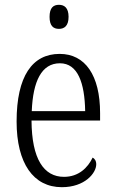

<svg xmlns="http://www.w3.org/2000/svg" viewBox="-20 -768 479 798"><path d="M225 -648C247 -648 265 -660 265 -698C265 -736 247 -748 225 -748C202 -748 186 -736 186 -698C186 -660 202 -648 225 -648ZM237 10C333 10 380 -49 380 -85C380 -100 373 -109 365 -113C345 -71 307 -33 246 -33C162 -33 112 -107 111 -267H396V-298C396 -455 334 -544 228 -544C114 -544 49 -451 49 -263C49 -89 119 10 237 10ZM334 -306H112C117 -431 153 -505 229 -505C303 -505 332 -424 334 -306Z"/></svg>

Font: Noto Serif Devanagari Condensed Light
Style: Regular
Weight: 300
Width: 3
Designer: Universal Thirst, Indian Type Foundry and the Monotype Design Team
Foundry: Monotype Imaging Inc.
Version: Version 2.004